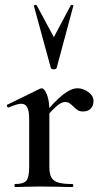

<svg xmlns="http://www.w3.org/2000/svg" viewBox="-20 -750 414 770"><path d="M291 -396Q313 -396 334 -381Q355 -366 355 -345Q355 -326 344 -314.5Q333 -303 313 -303Q300 -303 292 -308Q284 -313 274 -323Q265 -332 258 -336.5Q251 -341 241 -341Q228 -341 211.5 -328Q195 -315 155 -271L148 -283Q202 -347 234 -371.5Q266 -396 291 -396ZM41 -12Q75 -12 86 -26Q97 -40 97 -81V-272Q97 -304 89.5 -319Q82 -334 65 -334Q50 -334 15 -319H14Q10 -319 8 -324Q6 -329 9 -330L140 -394Q146 -396 147 -396Q158 -396 168 -371Q178 -346 178 -306V-81Q178 -53 186 -38.5Q194 -24 213.5 -18Q233 -12 270 -12Q274 -12 274 -6Q274 0 270 0Q236 0 216 -1L138 -2L80 -1Q66 0 41 0Q38 0 38 -6Q38 -12 41 -12ZM127 -729 196 -601 264 -729Q266 -731 270.5 -730Q275 -729 274 -726L207 -477Q205 -472 196 -472Q187 -472 184 -477L116 -726Q115 -729 120.5 -730Q126 -731 127 -729Z"/></svg>

Font: Cormorant Infant SemiBold
Style: Regular
Weight: 600
Designer: Christian Thalmann (Catharsis Fonts)
Foundry: Catharsis Fonts
Version: Version 4.000